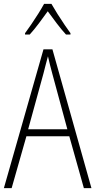

<svg xmlns="http://www.w3.org/2000/svg" viewBox="-20 -969 491 989"><path d="M412 0 337 -267H116L40 0H0L204 -715H250L451 0ZM249 -591Q243 -614 237.5 -635Q232 -656 227 -679Q221 -657 215.5 -636Q210 -615 204 -591L125 -303H327ZM245 -949Q258 -926 276.5 -896.5Q295 -867 313.5 -840Q332 -813 343 -798V-791H320Q297 -816 272 -849Q247 -882 226 -911Q206 -883 180.5 -849Q155 -815 133 -791H109V-798Q123 -817 141.5 -844Q160 -871 177.5 -899Q195 -927 207 -949Z"/></svg>

Font: Noto Sans Thai Cond ExtLt
Style: Regular
Weight: 200
Width: 3
Designer: Monotype Design Team
Foundry: Monotype Imaging Inc.
Version: Version 2.002; ttfautohint (v1.8.4.7-5d5b)